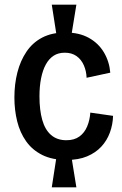

<svg xmlns="http://www.w3.org/2000/svg" viewBox="-20 -733 527 827"><path d="M224 -578 203 -713H309L287 -578ZM203 74 224 -62H287L309 74ZM267 -44Q205 -44 162 -65.5Q119 -87 92.5 -124.5Q66 -162 54 -210.5Q42 -259 42 -313Q42 -371 55 -421.5Q68 -472 94.5 -511Q121 -550 162.5 -571.5Q204 -593 262 -593Q321 -593 362.5 -570Q404 -547 427.5 -507.5Q451 -468 455 -420L353 -398Q352 -427 341 -452Q330 -477 309.5 -491.5Q289 -506 259 -506Q231 -506 211 -493Q191 -480 177.5 -455.5Q164 -431 157 -396Q150 -361 150 -318Q150 -259 162 -216.5Q174 -174 200 -151.5Q226 -129 266 -129Q300 -129 322 -145Q344 -161 355.5 -188.5Q367 -216 369 -248L467 -234Q466 -197 453.5 -162.5Q441 -128 416.5 -101.5Q392 -75 355 -59.5Q318 -44 267 -44Z"/></svg>

Font: Bricolage Grotesque SemiCondensed Medium
Style: Regular
Weight: 500
Width: 4
Designer: Mathieu Triay
Foundry: Atelier Triay
Version: Version 1.001;gftools[0.9.33.dev8+g029e19f]